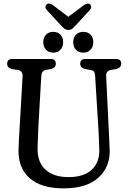

<svg xmlns="http://www.w3.org/2000/svg" viewBox="-20 -1025 704 1058"><path d="M523.5 -295 504 -608.5Q503 -624 497.5 -630.8Q492 -637.5 480 -639.5L450 -644.5Q422 -651 422 -673.5Q422 -700 450.5 -700H619.5Q648 -700 648 -673.5Q648 -652 620 -644.5L591 -639.5Q563 -633.5 565 -605L580 -295.5Q581 -270.5 582.2 -246.8Q583.5 -223 584.5 -197.5Q587 -105 522.2 -46Q457.5 13 330.5 13Q206.5 13 143.2 -43.5Q80 -100 82 -198Q82.5 -220.5 84.5 -258.5Q86.5 -296.5 88.5 -327.5L104.5 -604.5Q106 -634 79.5 -639.5L47.5 -644Q19.5 -650.5 19.5 -673.5Q19.5 -700 48 -700H259Q287.5 -700 287.5 -673.5Q287.5 -651 259.5 -644.5L231 -639.5Q209.5 -635 207.5 -606.5L191.5 -327.5Q190 -292 189 -263.5Q188 -235 187 -211Q185 -131 230.8 -90Q276.5 -49 357.5 -49Q441.5 -49 485.8 -90Q530 -131 527 -204Q526 -235 525.2 -255.2Q524.5 -275.5 523.5 -295ZM273.5 -735Q248.5 -735 233.5 -750.8Q218.5 -766.5 218.5 -792.5Q218.5 -818 233.5 -833.8Q248.5 -849.5 273.5 -849.5Q298.5 -849.5 313.2 -833.8Q328 -818 328 -792.5Q328 -767 313.2 -751Q298.5 -735 273.5 -735ZM439 -735Q413.5 -735 398.5 -750.8Q383.5 -766.5 383.5 -792.5Q383.5 -818 398.5 -833.8Q413.5 -849.5 439 -849.5Q464.5 -849.5 479.2 -833.8Q494 -818 494 -792.5Q494 -767 479.2 -751Q464.5 -735 439 -735ZM397 -885Q386.5 -873.5 378 -866.8Q369.5 -860 357 -860Q344 -860 335.2 -866.8Q326.5 -873.5 316 -885L238 -969.5Q229.5 -978.5 230.5 -987.2Q231.5 -996 237 -1000.5Q250 -1012 272 -996.5L356.5 -932.5L442 -996.5Q464 -1011.5 476.5 -1000.5Q481.5 -996.5 482.2 -987.5Q483 -978.5 474.5 -969.5Z"/></svg>

Font: Fraunces 144pt SuperSoft
Style: Regular
Weight: 400
Version: Version 1.000;[b76b70a41]